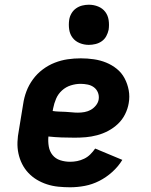

<svg xmlns="http://www.w3.org/2000/svg" viewBox="-20 -785 640 813"><path d="M277 8Q252 8 227 5.5Q202 3 179 -4.5Q156 -12 136 -24Q116 -36 100 -53Q84 -70 73.5 -91Q63 -112 58 -135.5Q53 -159 54 -184Q55 -209 60 -234L78 -344Q82 -372 92 -398.5Q102 -425 119.5 -449Q137 -473 161 -491Q185 -509 212 -519.5Q239 -530 266.5 -534Q294 -538 322 -538Q350 -538 377.5 -534Q405 -530 429.5 -520Q454 -510 474.5 -493.5Q495 -477 507.5 -453.5Q520 -430 525 -403Q530 -376 525 -348Q521 -324 509.5 -301Q498 -278 479.5 -260.5Q461 -243 438.5 -231Q416 -219 391.5 -212.5Q367 -206 343.5 -204Q320 -202 296 -202Q268 -202 240.5 -203Q213 -204 185 -207Q183 -186 186.5 -165Q190 -144 202.5 -128.5Q215 -113 235 -106.5Q255 -100 277 -100Q292 -100 307 -103Q322 -106 336.5 -113Q351 -120 362.5 -131.5Q374 -143 383 -156L498 -108Q481 -80 455.5 -57Q430 -34 400.5 -19Q371 -4 339.5 2Q308 8 277 8ZM310 -308Q324 -308 338 -310.5Q352 -313 364.5 -320Q377 -327 386.5 -339Q396 -351 398 -365Q400 -380 394.5 -393.5Q389 -407 377.5 -415.5Q366 -424 351 -427Q336 -430 321 -430Q301 -430 280 -423.5Q259 -417 242.5 -402Q226 -387 217.5 -367Q209 -347 205 -326L203 -315Q216 -313 229.5 -312.5Q243 -312 256.5 -311.5Q270 -311 283.5 -309.5Q297 -308 310 -308ZM356 -595Q336 -595 317.5 -602.5Q299 -610 287.5 -625Q276 -640 273 -660Q270 -680 273 -701Q275 -715 282.5 -728Q290 -741 302 -749.5Q314 -758 328 -761.5Q342 -765 356 -765Q377 -765 395.5 -757.5Q414 -750 425.5 -735Q437 -720 440 -700Q443 -680 440 -659Q437 -645 430 -632Q423 -619 411 -610.5Q399 -602 384.5 -598.5Q370 -595 356 -595Z"/></svg>

Font: Iosevka Curly Slab XBdEx
Style: Italic
Weight: 800
Width: 7
Italic angle: -9°
Monospace: yes
Designer: Belleve Invis
Foundry: Belleve Invis
Version: Version 11.1.0; ttfautohint (v1.8.3)